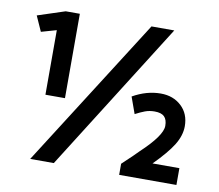

<svg xmlns="http://www.w3.org/2000/svg" viewBox="-77 -779 992 871"><g transform="rotate(10 419.5 -343.5)"><path d="M31.2 -646.2 62.5 -576.2 132.5 -596.2V-298.8H222.5V-687.5H157.5ZM223.8 0 657.5 -687.5H552.5L115 0ZM633.8 -310Q665 -310 678.8 -296.2Q692.5 -282.5 692.5 -253.8Q692.5 -208.8 597.5 -120Q583.8 -105 525 -50V1.2H788.8V-76.2H665Q726.2 -137.5 753.1 -181.2Q780 -225 780 -267.5Q780 -325 742.5 -360Q705 -395 647.5 -395Q582.5 -395 518.8 -358.8L546.2 -282.5Q570 -295 590 -302.5Q610 -310 633.8 -310Z"/></g></svg>

Font: Cambay
Style: Bold
Weight: 700
Designer: Pooja Saxena
Foundry: Pooja Saxena
Version: Version 1.096;PS 001.096;hotconv 1.0.70;makeotf.lib2.5.58329